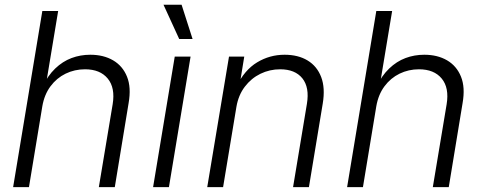

<svg xmlns="http://www.w3.org/2000/svg" viewBox="-20 -773 1997 793"><path d="M154.8 -334 99.6 0H34.2L154.8 -727.5H220.2L168 -413.1H154.3Q177.2 -460.4 208 -490Q238.8 -519.5 275.4 -533.2Q312 -546.9 353 -546.9Q407.7 -546.9 447.3 -523.7Q486.8 -500.5 504.6 -456.3Q522.5 -412.1 511.2 -347.2L454.1 0H388.2L445.3 -342.3Q456.5 -410.2 425 -448.5Q393.6 -486.8 331.1 -486.8Q288.1 -486.8 251 -468.8Q213.9 -450.7 188.5 -416.5Q163.1 -382.3 154.8 -334Z M612.3 0 701.7 -539.1H767.1L677.7 0ZM720.2 -611.8 655.3 -753.4H730L775.4 -611.8Z M956.5 -332 901.4 0H835.9L925.8 -539.1H988.8L968.3 -413.1L956.1 -415Q990.2 -484.4 1042.2 -515.6Q1094.2 -546.9 1155.3 -546.9Q1211.4 -546.9 1250.5 -523.2Q1289.6 -499.5 1306.6 -454.6Q1323.7 -409.7 1313 -345.2L1255.9 0H1190.4L1247.6 -344.2Q1258.8 -412.1 1228.8 -449.5Q1198.7 -486.8 1137.2 -486.8Q1093.8 -486.8 1055.7 -468.3Q1017.6 -449.7 991.2 -415Q964.8 -380.4 956.5 -332Z M1534.2 -334 1479 0H1413.6L1534.2 -727.5H1599.6L1547.4 -413.1H1533.7Q1556.6 -460.4 1587.4 -490Q1618.2 -519.5 1654.8 -533.2Q1691.4 -546.9 1732.4 -546.9Q1787.1 -546.9 1826.7 -523.7Q1866.2 -500.5 1884 -456.3Q1901.9 -412.1 1890.6 -347.2L1833.5 0H1767.6L1824.7 -342.3Q1835.9 -410.2 1804.4 -448.5Q1772.9 -486.8 1710.4 -486.8Q1667.5 -486.8 1630.4 -468.8Q1593.3 -450.7 1567.9 -416.5Q1542.5 -382.3 1534.2 -334Z"/></svg>

Font: Inter 18pt Light
Style: Italic
Weight: 300
Italic angle: -9.3988°
Designer: Rasmus Andersson
Foundry: rsms
Version: Version 4.001;git-66647c0bb